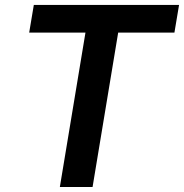

<svg xmlns="http://www.w3.org/2000/svg" viewBox="-20 -747 735 767"><path d="M96.6 -616.8H321.4L219.1 0H349.8L452.1 -616.8H676.8L695.3 -727.3H115.1Z"/></svg>

Font: TID UI Semi Bold
Style: Italic
Weight: 600
Italic angle: -9.39999°
Designer: The TID Project Authors
Foundry: Bakken & Bæck
Version: Version 1.001;hotconv 1.0.109;makeotfexe 2.5.65596